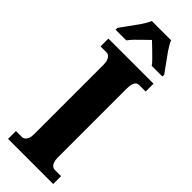

<svg xmlns="http://www.w3.org/2000/svg" viewBox="-305 -948 966 966"><g transform="rotate(45 177.5 -465.5)"><path d="M18 0V-56H62Q69 -56 76.5 -61.5Q84 -67 89 -78.5Q94 -90 94 -109V-601Q94 -622 89 -634.5Q84 -647 76.5 -652.5Q69 -658 62 -658H18V-714H339V-658H293Q283 -658 276 -652.5Q269 -647 265 -634.5Q261 -622 261 -600V-110Q261 -92 265.5 -80Q270 -68 277.5 -62Q285 -56 293 -56H339V0ZM12 -784Q25 -803 44.5 -829Q64 -855 82.5 -882Q101 -909 110 -931H247Q256 -909 274.5 -882Q293 -855 312.5 -829Q332 -803 345 -784V-771H269Q264 -780 246.5 -797.5Q229 -815 210 -833.5Q191 -852 178 -864Q165 -851 147 -834Q129 -817 113 -800.5Q97 -784 88 -771H12Z"/></g></svg>

Font: Noto Serif Khmer ExtraCondensed Black
Style: Regular
Weight: 900
Width: 2
Designer: Danh Hong and the Monotype Design Team
Foundry: Monotype Imaging Inc.
Version: Version 2.004